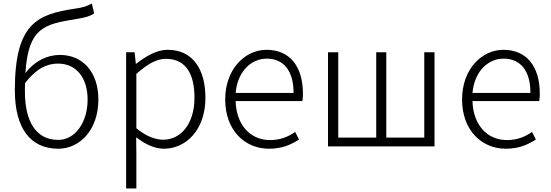

<svg xmlns="http://www.w3.org/2000/svg" viewBox="-20 -829 3118 1087"><path d="M500 -809C469 -793 455 -787 398 -779C193 -747 64 -698 64 -318C64 -102 153 13 310 13C432 13 537 -94 537 -266C537 -418 451 -518 319 -518C247 -518 177 -484 124 -416C140 -673 231 -692 410 -721C453 -728 484 -734 513 -753ZM310 -37C183 -37 121 -142 121 -311C121 -328 121 -344 122 -359C187 -443 248 -469 308 -469C417 -469 476 -382 476 -266C476 -131 402 -37 310 -37Z M694 238H752V46L751 -52C806 -9 859 13 908 13C1033 13 1143 -94 1143 -275C1143 -439 1070 -547 929 -547C864 -547 803 -508 751 -468H749L742 -533H694ZM903 -38C864 -38 809 -55 752 -103V-411C816 -467 867 -496 918 -496C1038 -496 1081 -403 1081 -275C1081 -132 1007 -38 903 -38Z M1503 13C1580 13 1630 -12 1673 -39L1651 -82C1611 -54 1566 -36 1509 -36C1394 -36 1317 -126 1314 -257H1692C1694 -270 1695 -284 1695 -299C1695 -456 1618 -547 1489 -547C1368 -547 1255 -439 1255 -266C1255 -91 1366 13 1503 13ZM1314 -303C1325 -426 1403 -497 1490 -497C1583 -497 1642 -432 1642 -303Z M1837 0H2440V-533H2382V-50H2167V-533H2110V-50H1895V-533H1837Z M2844 13C2921 13 2971 -12 3014 -39L2992 -82C2952 -54 2907 -36 2850 -36C2735 -36 2658 -126 2655 -257H3033C3035 -270 3036 -284 3036 -299C3036 -456 2959 -547 2830 -547C2709 -547 2596 -439 2596 -266C2596 -91 2707 13 2844 13ZM2655 -303C2666 -426 2744 -497 2831 -497C2924 -497 2983 -432 2983 -303Z"/></svg>

Font: Spoqa Han Sans Neo Light
Style: Regular
Weight: 300
Designer: [Spoqa Han Sans Neo] Dong-huui Kim  Younghwa Kang  Yujin Lee  [Noto Sans] Ryoko NISHIZUKA  (kana & ideographs); Paul D. 
Foundry: Spoqa (http://www.spoqa-han-sans.com)
Version: Version 1.000